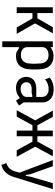

<svg xmlns="http://www.w3.org/2000/svg" viewBox="928 -1480 764 2659"><g transform="rotate(90 1309.5 -150.0)"><path d="M80 0H160V-218H234L360 0H448L303 -254L441 -500H356L234 -286H160V-500H80Z M552 200H632V-21C632 -31 640 -36 650 -30L702 3C717 6 729 10 759 10C872 10 928 -60 938 -161C941 -195 942 -223 942 -251C942 -279 941 -306 938 -340C928 -443 867 -510 755 -510C704 -510 658 -491 632 -466V-500H552ZM742 -58C672 -58 632 -94 632 -148V-352C632 -406 673 -441 743 -441C813 -441 852 -396 858 -333C863 -280 864 -220 858 -166C852 -111 821 -58 742 -58Z M1342 -36 1373 10 1441 -32 1398 -96V-353C1398 -444 1338 -512 1218 -512C1155 -512 1103 -496 1054 -458L1078 -393C1120 -425 1161 -442 1213 -442C1287 -442 1322 -403 1322 -348V-271H1206C1107 -271 1044 -221 1044 -133C1044 -48 1103 10 1197 10C1258 10 1297 -12 1326 -38C1332 -43 1337 -43 1342 -36ZM1208 -54C1154 -54 1119 -87 1119 -134C1119 -181 1153 -207 1209 -207H1265L1307 -217C1317 -219 1322 -215 1322 -207V-138C1322 -87 1272 -54 1208 -54Z M1506 0H1594L1714 -218H1788V0H1867V-218H1941L2061 0H2151L2011 -256L2144 -500H2057L1940 -286H1867V-500H1788V-286H1714L1598 -500H1511L1646 -256Z M2238 142 2263 212C2349 191 2402 129 2428 48L2599 -500H2516L2426 -189L2415 -132C2413 -121 2403 -121 2401 -132L2392 -189L2281 -500H2196L2371 -38L2354 19C2335 83 2304 124 2238 142Z"/></g></svg>

Font: Finlandica
Style: Regular
Weight: 400
Designer: Niklas Ekholm, Juho Hiilivirta, Jaakko Suomalainen
Foundry: Helsinki Type Studio
Version: Version 2.000;Glyphs 3.2 (3202)